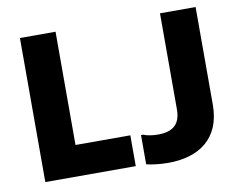

<svg xmlns="http://www.w3.org/2000/svg" viewBox="-79 -826 1180 945"><g transform="rotate(-10 511.0 -354.0)"><path d="M76 -720V0H528V-154H254V-720ZM580 -146V0C607 7 650 12 689 12C841 12 954 -61 954 -232V-720H776V-240C776 -166 738 -134 664 -134C636 -134 610 -138 591 -146Z"/></g></svg>

Font: Kufam Arabic Latin Roman Bold
Style: Regular
Weight: 700
Designer: Wael Morcos & Artur Schmal
Version: Version 1.200;PS 001.200;hotconv 1.0.88;makeotf.lib2.5.64775